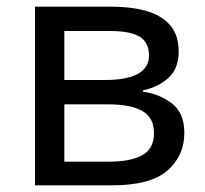

<svg xmlns="http://www.w3.org/2000/svg" viewBox="-20 -556 616 576"><path d="M516 -401Q516 -351 486 -323Q456 -295 409 -285V-281Q459 -274 496 -245.5Q533 -217 533 -157Q533 -89 482.5 -44.5Q432 0 316 0H85V-536H315Q372 -536 417.5 -523.5Q463 -511 489.5 -481.5Q516 -452 516 -401ZM427 -390Q427 -428 399.5 -445.5Q372 -463 310 -463H173V-316H294Q427 -316 427 -390ZM442 -157Q442 -203 407 -223Q372 -243 304 -243H173V-71H306Q372 -71 407 -90.5Q442 -110 442 -157Z"/></svg>

Font: Go Noto Current
Style: Regular
Weight: 400
Designer: Monotype Design Team
Foundry: Monotype Imaging Inc.
Version: Version 2.007; ttfautohint (v1.8) -l 8 -r 50 -G 200 -x 14 -D